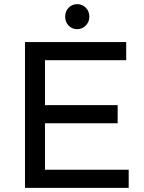

<svg xmlns="http://www.w3.org/2000/svg" viewBox="-20 -902 693 922"><path d="M100 -700H586V-613H196V-397H545V-310H196V-87H598V0H100ZM409 -822Q409 -797 392 -779.5Q375 -762 351 -762Q326 -762 309.5 -779Q293 -796 293 -822Q293 -848 309.5 -865Q326 -882 351 -882Q375 -882 392 -865Q409 -848 409 -822Z"/></svg>

Font: Montserrat arm2
Style: Regular
Weight: 400
Designer: Julieta Ulanovsky
Foundry: Julieta Ulanovsky
Version: Version 6.000